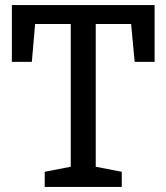

<svg xmlns="http://www.w3.org/2000/svg" viewBox="-20 -740 659 760"><path d="M499 -645H359V-80L462 -60V0H157V-60L260 -80V-645H119L106 -495H27V-720H592V-495H513Z"/></svg>

Font: HermeneusOne
Style: Regular
Weight: 400
Designer: Rodrigo Fuenzalida, Pablo Impallari
Foundry: Pablo Impallari, Rodrigo Fuenzalida
Version: Version 1.000; ttfautohint (v0.8) -G 200 -r 50